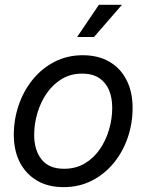

<svg xmlns="http://www.w3.org/2000/svg" viewBox="-20 -769 611 801"><path d="M245.1 11.7Q180.7 11.7 134.3 -15.6Q87.9 -43 62.7 -92Q37.6 -141.1 37.6 -207Q37.6 -270 57.6 -329.3Q77.6 -388.7 115.5 -435.8Q153.3 -482.9 206.5 -510.7Q259.8 -538.6 325.7 -538.6Q390.1 -538.6 436.8 -511.2Q483.4 -483.9 508.3 -434.3Q533.2 -384.8 533.2 -318.8Q533.2 -254.9 513.2 -195.8Q493.2 -136.7 455.1 -89.8Q417 -43 363.8 -15.6Q310.5 11.7 245.1 11.7ZM247.1 -64.9Q296.4 -64.9 334 -87.4Q371.6 -109.9 397 -147.2Q422.4 -184.6 435.3 -229.5Q448.2 -274.4 448.2 -318.8Q448.2 -361.8 434.6 -393.8Q420.9 -425.8 393.1 -443.8Q365.2 -461.9 323.2 -461.9Q274.9 -461.9 237.8 -439.5Q200.7 -417 175 -379.9Q149.4 -342.8 136 -297.4Q122.6 -252 122.6 -206.1Q122.6 -143.1 153.3 -104Q184.1 -64.9 247.1 -64.9ZM301.8 -614.7 392.6 -749H488.8L372.1 -614.7Z"/></svg>

Font: Inter 24pt
Style: Italic
Weight: 400
Italic angle: -9.3988°
Designer: Rasmus Andersson
Foundry: rsms
Version: Version 4.001;git-66647c0bb